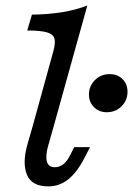

<svg xmlns="http://www.w3.org/2000/svg" viewBox="-20 -661 481 694"><path d="M78.4 -550.8 95.4 -608.1Q155.2 -608.9 204.6 -616.9Q254.1 -625 295.6 -641.1L174.7 -206.7H98.6L172.8 -475.8Q180.9 -505.6 176.9 -521.3Q172.8 -537 150.2 -543.9Q127.6 -550.8 78.4 -550.8ZM178 -56.6Q195 -56.6 208.9 -67.4Q222.9 -78.2 233.4 -99.8L248.2 -129.2H305.4L287.3 -93.8Q258.5 -37.8 226.5 -12.5Q194.6 12.7 154.7 12.7Q95.2 12.7 77.6 -28.9Q60.1 -70.5 78.8 -137.7L98.6 -206.7H174.7L153.5 -131.9Q143.9 -96.6 149.6 -76.6Q155.4 -56.6 178 -56.6ZM301.5 -319.3Q301.5 -350.1 323.2 -371.6Q344.8 -393.1 376 -393.1Q404.7 -393.1 422.8 -375.2Q440.9 -357.3 440.9 -329Q440.9 -298.2 419.2 -276.7Q397.5 -255.3 366.3 -255.3Q338.4 -255.3 319.9 -273.5Q301.5 -291.7 301.5 -319.3Z"/></svg>

Font: Playfair Micro SmCond SmLight
Style: Italic
Weight: 360
Width: 4
Italic angle: -15.6°
Designer: Claus Eggers Sørensen
Foundry: Claus Eggers Sørensen
Version: Version 2.203;Glyphs 3.3 (3326)